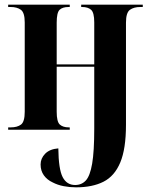

<svg xmlns="http://www.w3.org/2000/svg" viewBox="-20 -556 643 823"><path d="M306 247Q279 247 253 242Q227 237 206 226Q182 215 168 195.5Q154 176 154 149Q154 123 173.5 103Q193 83 230 80Q231 169 248.5 203Q266 237 302 237Q330 237 348 217.5Q366 198 375 145.5Q384 93 384 -5V-270H223V-77Q223 -34 236.5 -22Q250 -10 275 -10H279V0H15V-10H26Q54 -10 70 -22Q86 -34 86 -77V-460Q86 -502 69.5 -514Q53 -526 26 -526H15V-536H279V-526H274Q248 -526 235.5 -514Q223 -502 223 -459V-280H384V-460Q384 -502 370.5 -514Q357 -526 332 -526H328V-536H592V-526H581Q554 -526 537 -514Q520 -502 520 -459V-21Q520 82 495.5 140.5Q471 199 423.5 223Q376 247 306 247Z"/></svg>

Font: Noto Serif Display Condensed
Style: Bold
Weight: 700
Width: 3
Designer: Monotype Design Team
Foundry: Monotype Imaging Inc.
Version: Version 2.009